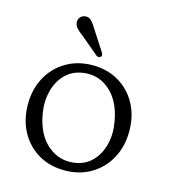

<svg xmlns="http://www.w3.org/2000/svg" viewBox="-101 -734 728 826"><g transform="rotate(15 262.5 -321.0)"><path d="M263.5 -458Q329 -458 379.8 -428Q430.5 -398 459.2 -345.2Q488 -292.5 488 -224Q488 -156 459 -103Q430 -50 379 -19.8Q328 10.5 261.5 10.5Q195.5 10.5 144.8 -19.5Q94 -49.5 65.2 -102.8Q36.5 -156 36.5 -224.5Q36.5 -292 65.5 -344.8Q94.5 -397.5 145.8 -427.8Q197 -458 263.5 -458ZM302 -33.5Q345.5 -41.5 374.5 -72.8Q403.5 -104 414.5 -150.5Q425.5 -197 415.5 -251Q399.5 -339.5 346.5 -383.5Q293.5 -427.5 224 -414.5Q180.5 -406.5 151.2 -375.5Q122 -344.5 110.8 -298Q99.5 -251.5 109 -197.5Q125.5 -108 179.2 -64.5Q233 -21 302 -33.5ZM229.5 -609 285.5 -522.5Q288.5 -517.5 289.8 -512Q291 -506.5 286.5 -502Q279 -495 267.5 -502L186 -570.5Q170.5 -581.5 160.8 -592Q151 -602.5 148.5 -615.5Q146.5 -628.5 153.8 -639.2Q161 -650 174.5 -652.5Q192 -656 204.2 -643.8Q216.5 -631.5 229.5 -609Z"/></g></svg>

Font: Fraunces 72pt S100 Light
Style: Regular
Weight: 300
Version: Version 1.000; ttfautohint (v1.8.3)